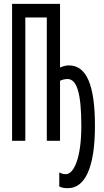

<svg xmlns="http://www.w3.org/2000/svg" viewBox="-20 -734 540 1001"><path d="M334 247C421 247 475 145 475 -78C475 -289 432 -393 339 -393C324 -393 309 -389 293 -382V-714H43V0H112V-643H224V0H293V-313C306 -319 319 -322 332 -322C379 -322 404 -253 404 -78C404 91 365 174 323 174C308 174 299 170 289 165V238C300 244 312 247 334 247Z"/></svg>

Font: Noto Sans Mono ExtraCondensed
Style: Regular
Weight: 400
Width: 2
Designer: Monotype Design Team
Foundry: Monotype Imaging Inc.
Version: Version 2.014